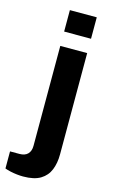

<svg xmlns="http://www.w3.org/2000/svg" viewBox="-185 -775 601 1021"><g transform="rotate(15 115.5 -264.5)"><path d="M66 -606V-724H214V-606ZM54 195Q39 195 20.5 193Q2 191 -16 187Q-34 183 -47 178V84H5Q35 84 50.5 68Q66 52 66 23V-527H214V31Q214 79 199 116Q184 153 149.5 174Q115 195 54 195Z"/></g></svg>

Font: Archivo SemiExpanded
Style: Bold
Weight: 700
Width: 6
Designer: Hector Gatti
Foundry: Omnibus-Type
Version: Version 2.001